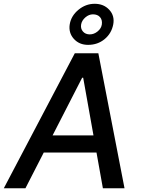

<svg xmlns="http://www.w3.org/2000/svg" viewBox="-41 -1014 761 1034"><path d="M95.9 0H-20.6L361.9 -727.3H488.6L629.6 0H513.1L478.7 -192.5H194.6ZM433.2 -772.4Q385.7 -772.4 356.5 -804.9Q327.4 -837.4 334.5 -882.8Q342 -928.6 381.2 -961.1Q420.5 -993.6 468.8 -993.6Q517.8 -993.6 547.6 -961.1Q577.4 -928.6 568.9 -882.8Q559.7 -834.2 522.4 -803.3Q485.1 -772.4 433.2 -772.4ZM242.2 -284.8H462.4L407 -595.2H401.3ZM442.5 -828.8Q465.2 -828.8 484.9 -845Q504.6 -861.2 507.5 -882.8Q510.7 -907 497.5 -921.9Q484.4 -936.8 459.5 -936.8Q437.9 -936.8 418.9 -920.5Q399.9 -904.1 396 -882.8Q392 -860.1 405.5 -844.5Q419 -828.8 442.5 -828.8Z"/></svg>

Font: Karasuma Gothic
Style: Medium Italic
Weight: 500
Italic angle: 9.39998°
Designer: Rasmus Andersson / Ryoko Nishizuka
Foundry: Genbu
Version: Version 1.00